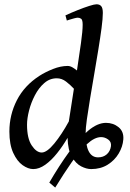

<svg xmlns="http://www.w3.org/2000/svg" viewBox="-20 -762 601 888"><path d="M455.6 -702.1Q455.6 -676.8 449.7 -632.3Q443.8 -587.9 434.8 -532.7Q425.8 -477.5 415.8 -419.2Q405.8 -360.8 396.7 -306.6Q387.7 -252.4 381.8 -210.2Q376 -168 376 -146Q376 -34.2 433.6 -34.2Q457.5 -34.2 473.6 -48.1Q489.7 -62 493.2 -85.9Q495.6 -106 480.2 -116.9Q464.8 -127.9 447.8 -127.9Q417.5 -127.9 382.8 -95.9Q348.1 -64 311 -10.7Q273.9 42.5 235.4 105.5L208 82.5Q253.4 4.4 298.8 -58.1Q344.2 -120.6 387.5 -157.2Q430.7 -193.8 470.2 -193.8Q503.9 -193.8 528.6 -173.6Q553.2 -153.3 550.3 -117.2Q547.9 -84 529.1 -52.2Q510.3 -20.5 477.8 -0.2Q445.3 20 401.9 20Q379.9 20 355.2 7.3Q330.6 -5.4 312.3 -36.9Q293.9 -68.4 292.5 -124.5Q270.5 -86.4 244.1 -53.5Q217.8 -20.5 189.5 -0.2Q161.1 20 133.8 20Q110.4 20 84.7 2Q59.1 -16.1 41.3 -54.7Q23.4 -93.3 23.4 -153.8Q23.4 -231 58.1 -298.6Q92.8 -366.2 162.1 -411.1Q189.5 -428.7 225.1 -442.9Q260.7 -457 293 -457Q303.7 -457 314.7 -450.7Q325.7 -444.3 335.9 -436Q346.7 -506.8 354.5 -563Q362.3 -619.1 362.3 -647.5Q362.3 -669.9 355.5 -675Q348.6 -680.2 339.8 -680.2Q334.5 -680.2 322.3 -677Q310.1 -673.8 299.6 -670.4Q289.1 -667 289.1 -667L282.7 -690.9Q310.1 -703.6 339.6 -715.3Q369.1 -727.1 392.8 -734.6Q416.5 -742.2 426.3 -742.2Q440.9 -742.2 448.2 -733.4Q455.6 -724.6 455.6 -702.1ZM298.3 -200.2Q302.7 -229.5 309.1 -269.8Q315.4 -310.1 321.8 -351.6Q305.2 -369.6 285.4 -384.8Q265.6 -399.9 242.7 -399.9Q210 -399.9 184.6 -377.7Q159.2 -355.5 141.4 -321.3Q123.5 -287.1 114.3 -250.5Q105 -213.9 105 -185.1Q105 -122.1 126.7 -89.4Q148.4 -56.6 172.9 -56.6Q196.8 -56.6 231 -98.1Q265.1 -139.6 298.3 -200.2Z"/></svg>

Font: Gentium Book Plus
Style: Italic
Weight: 400
Italic angle: -8°
Designer: Victor Gaultney, Annie Olsen, Iska Routamaa, Becca Hirsbrunner
Foundry: SIL International
Version: Version 6.101